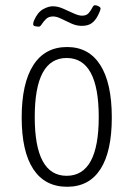

<svg xmlns="http://www.w3.org/2000/svg" viewBox="-20 -709 510 735"><path d="M237 6Q152 6 107.5 -61.5Q63 -129 63 -259Q63 -390 107.5 -459.5Q152 -529 237 -529Q320 -529 364 -460Q408 -391 408 -259Q408 -129 364.5 -61.5Q321 6 237 6ZM235 -36Q358 -36 358 -261Q358 -487 235 -487Q113 -487 113 -261Q113 -36 235 -36ZM129 -607Q123 -607 115 -608.5Q107 -610 107 -616Q107 -623 110 -630Q124 -662 144.5 -673.5Q165 -685 182 -685Q201 -685 221.5 -676Q242 -667 261.5 -658Q281 -649 294 -649Q311 -649 319.5 -659Q328 -669 333 -679Q338 -689 343 -689Q350 -689 357.5 -685Q365 -681 365 -677Q365 -674 363 -668Q361 -662 354 -648Q344 -629 330 -619.5Q316 -610 293 -610Q273 -610 253 -619Q233 -628 215 -637Q197 -646 183 -646Q166 -646 156 -636Q146 -626 140 -616.5Q134 -607 129 -607Z"/></svg>

Font: Asap Condensed ExtraLight
Style: Regular
Weight: 200
Width: 3
Designer: Pablo Cosgaya
Foundry: Omnibus-Type
Version: Version 3.001; ttfautohint (v1.8.4.7-5d5b)